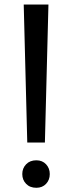

<svg xmlns="http://www.w3.org/2000/svg" viewBox="-20 -840 328 866"><path d="M103 -197 87 -819.5H198.5L182.5 -197ZM144 7Q115 7 97.8 -10.8Q80.5 -28.5 80.5 -55Q80.5 -81 97.8 -99Q115 -117 144 -117Q171 -117 187.8 -99Q204.5 -81 204.5 -55Q204.5 -28.5 187.8 -10.8Q171 7 144 7Z"/></svg>

Font: Junction Medium
Style: Regular
Weight: 500
Designer: Caroline Hadilaksono
Foundry: Caroline Hadilaksono, Tyler Finck, The League of Moveable Type
Version: Version 2.000; ttfautohint (v1.8.3)